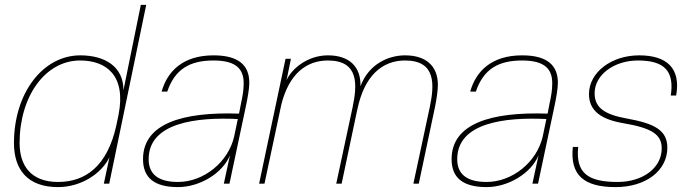

<svg xmlns="http://www.w3.org/2000/svg" viewBox="-20 -750 2822 784"><path d="M577 -730H555L484 -381C485 -478 408 -524 308 -524C155 -524 37 -370 37 -166C37 -58 92 14 217 14C313 14 396 -43 427 -108L404 0H426ZM60 -166C60 -357 165 -503 307 -503C412 -503 496 -444 464 -281L455 -238C418 -70 328 -7 217 -7C107 -7 60 -73 60 -166Z M852 -524C726 -524 663 -458 640 -376H663C694 -467 754 -503 852 -503C948 -503 975 -465 975 -410C975 -383 971 -359 964 -327L956 -286C724 -294 564 -245 564 -100C564 -25 609 14 707 14C795 14 889 -42 919 -116L894 0H917L984 -316C991 -349 998 -388 998 -412C998 -483 955 -524 852 -524ZM587 -100C587 -250 783 -272 951 -264L936 -192C912 -88 812 -7 707 -7C621 -7 587 -43 587 -100Z M1319 -524C1234 -524 1169 -467 1150 -422L1168 -510H1146L1038 0H1060L1129 -324C1160 -447 1230 -503 1319 -503C1446 -503 1439 -404 1420 -313L1353 0H1375L1439 -303V-302C1467 -440 1540 -503 1634 -503C1761 -503 1754 -404 1735 -313L1668 0H1690L1756 -312C1762 -340 1768 -381 1768 -403C1768 -481 1719 -524 1634 -524C1568 -524 1486 -490 1452 -398C1454 -478 1406 -524 1319 -524Z M2112 -524C1986 -524 1923 -458 1900 -376H1923C1954 -467 2014 -503 2112 -503C2208 -503 2235 -465 2235 -410C2235 -383 2231 -359 2224 -327L2216 -286C1984 -294 1824 -245 1824 -100C1824 -25 1869 14 1967 14C2055 14 2149 -42 2179 -116L2154 0H2177L2244 -316C2251 -349 2258 -388 2258 -412C2258 -483 2215 -524 2112 -524ZM1847 -100C1847 -250 2043 -272 2211 -264L2196 -192C2172 -88 2072 -7 1967 -7C1881 -7 1847 -43 1847 -100Z M2590 -524C2476 -524 2385 -454 2385 -366C2385 -296 2437 -262 2525 -247C2642 -227 2682 -201 2682 -144C2682 -63 2603 -7 2502 -7C2381 -7 2330 -43 2341 -150H2319C2307 -34 2365 14 2494 14C2617 14 2705 -53 2705 -147C2705 -219 2651 -246 2540 -266C2451 -282 2408 -309 2408 -369C2408 -445 2488 -503 2585 -503C2694 -503 2734 -459 2719 -360H2741C2761 -473 2701 -524 2590 -524Z"/></svg>

Font: Nacelle Thin
Style: Italic
Weight: 100
Italic angle: -12°
Designer: Sora Sagano
Foundry: Sora Sagano
Version: Version 1.000;FEAKit 1.0